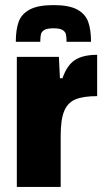

<svg xmlns="http://www.w3.org/2000/svg" viewBox="-20 -733 419 753"><path d="M46 -510H211L215 -426H225Q243 -478 274.5 -498Q306 -518 361 -518V-356Q307 -356 276.5 -343.5Q246 -331 232 -298Q218 -265 218 -201V0H46ZM337 -569H241Q241 -588 238.5 -598.5Q236 -609 225 -615.5Q214 -622 190 -622Q165 -622 154 -615.5Q143 -609 140.5 -598.5Q138 -588 138 -569H42Q42 -616 53 -647Q64 -678 96.5 -695.5Q129 -713 190 -713Q251 -713 283 -695.5Q315 -678 326 -647Q337 -616 337 -569Z"/></svg>

Font: Saira Semi Condensed ExtraBold
Style: Regular
Weight: 800
Width: 4
Designer: Hector Gatti with collaboration of the Omnibus-Type team
Foundry: Omnibus-Type
Version: Version 1.001; ttfautohint (v1.8)